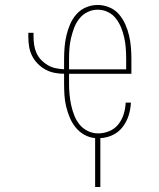

<svg xmlns="http://www.w3.org/2000/svg" viewBox="-20 -548 640 773"><path d="M363 205V8Q340 6 319.5 -5.5Q299 -17 284.5 -35Q270 -53 261 -74.5Q252 -96 246.5 -118.5Q241 -141 239.5 -164Q238 -187 238 -210V-251Q218 -251 198.5 -255Q179 -259 162 -268.5Q145 -278 131 -292.5Q117 -307 108.5 -324.5Q100 -342 97 -361.5Q94 -381 94 -401V-416H115V-401Q115 -384 117.5 -367Q120 -350 127 -334.5Q134 -319 146 -306.5Q158 -294 172.5 -285.5Q187 -277 204 -273.5Q221 -270 238 -269V-310Q238 -334 240 -358Q242 -382 247.5 -405.5Q253 -429 262.5 -451Q272 -473 288 -491Q304 -509 326.5 -518.5Q349 -528 373 -528Q397 -528 420 -518.5Q443 -509 458.5 -491Q474 -473 484 -451Q494 -429 499.5 -405.5Q505 -382 507 -358Q509 -334 509 -310V-251H258V-210Q258 -189 260 -167.5Q262 -146 266.5 -125Q271 -104 279 -83.5Q287 -63 300.5 -46.5Q314 -30 333.5 -20.5Q353 -11 375 -11Q398 -11 420 -20Q442 -29 456.5 -47.5Q471 -66 478 -88.5Q485 -111 486 -135H507Q506 -109 498 -83.5Q490 -58 474 -37Q458 -16 434 -4.5Q410 7 384 8V205ZM258 -269H488V-310Q488 -331 486.5 -352.5Q485 -374 480.5 -395Q476 -416 468 -436Q460 -456 447 -473Q434 -490 414.5 -499.5Q395 -509 373 -509Q352 -509 332.5 -499.5Q313 -490 299.5 -473Q286 -456 278.5 -436Q271 -416 266 -395Q261 -374 259.5 -352.5Q258 -331 258 -310Z"/></svg>

Font: Iosevka SS04 Thin Extended
Style: Regular
Weight: 100
Width: 7
Monospace: yes
Designer: Belleve Invis
Foundry: Belleve Invis
Version: Version 19.0.0; ttfautohint (v1.8.4)